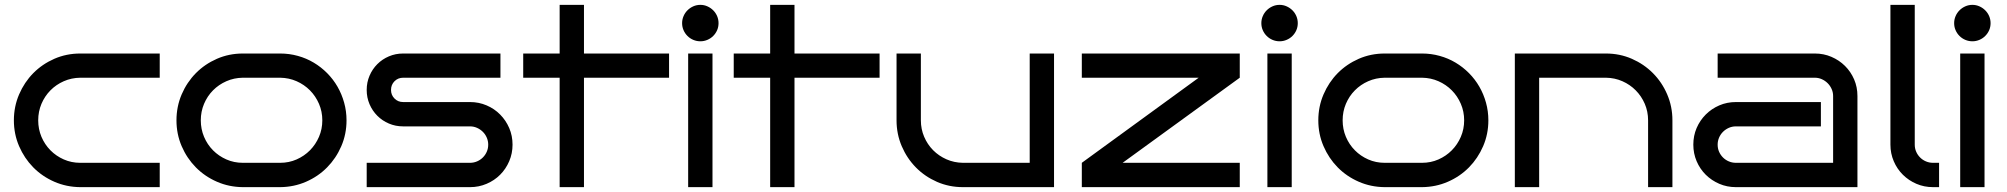

<svg xmlns="http://www.w3.org/2000/svg" viewBox="-20 -770 8258 790"><path d="M637.2 0H310.1Q253.4 -0.5 203.6 -22.2Q153.8 -43.9 116.9 -81.3Q80.1 -118.7 58.6 -168.5Q37.1 -218.3 37.1 -274.9Q37.1 -331.5 58.6 -381.6Q80.1 -431.6 116.9 -469Q153.8 -506.3 203.6 -528.1Q253.4 -549.8 310.1 -549.8H637.2V-450.2H310.1Q273.9 -449.7 242.4 -435.8Q210.9 -421.9 187.5 -398.2Q164.1 -374.5 150.6 -342.8Q137.2 -311 137.2 -274.9Q137.2 -238.8 150.6 -207Q164.1 -175.3 187.5 -151.6Q210.9 -127.9 242.4 -114Q273.9 -100.1 310.1 -100.1H637.2Z M1405.8 -274.9Q1405.8 -218.3 1384.3 -168.5Q1362.8 -118.7 1325.9 -81.3Q1289.1 -43.9 1239.3 -22.2Q1189.5 -0.5 1132.8 0H979Q922.4 -0.5 872.6 -22.2Q822.8 -43.9 785.9 -81.3Q749 -118.7 727.5 -168.5Q706.1 -218.3 706.1 -274.9Q706.1 -331.5 727.5 -381.6Q749 -431.6 785.9 -469Q822.8 -506.3 872.6 -528.1Q922.4 -549.8 979 -549.8H1132.8Q1170.4 -549.8 1205.6 -540Q1240.7 -530.3 1271 -512.2Q1301.3 -494.1 1326.2 -469Q1351.1 -443.8 1368.7 -413.3Q1386.2 -382.8 1396 -347.7Q1405.8 -312.5 1405.8 -274.9ZM1306.2 -274.9Q1306.2 -311 1292.5 -342.8Q1278.8 -374.5 1255.4 -398.2Q1231.9 -421.9 1200.4 -435.8Q1168.9 -449.7 1132.8 -450.2H979Q942.9 -449.7 911.4 -435.8Q879.9 -421.9 856.4 -398.2Q833 -374.5 819.6 -342.8Q806.2 -311 806.2 -274.9Q806.2 -238.8 819.6 -207Q833 -175.3 856.4 -151.6Q879.9 -127.9 911.4 -114Q942.9 -100.1 979 -100.1H1132.8Q1168.9 -100.1 1200.4 -114Q1231.9 -127.9 1255.4 -151.6Q1278.8 -175.3 1292.5 -207Q1306.2 -238.8 1306.2 -274.9Z M2088.9 -174.8Q2088.9 -138.7 2075.2 -106.7Q2061.5 -74.7 2037.8 -51Q2014.2 -27.3 1982.2 -13.7Q1950.2 0 1914.1 0H1488.8V-100.1H1914.1Q1929.2 -100.1 1942.9 -106Q1956.5 -111.8 1966.8 -122.1Q1977.1 -132.3 1982.9 -145.8Q1988.8 -159.2 1988.8 -174.8Q1988.8 -189.9 1982.9 -203.6Q1977.1 -217.3 1966.8 -227.5Q1956.5 -237.8 1942.9 -243.9Q1929.2 -250 1914.1 -250H1638.7Q1607.4 -250 1580.1 -261.7Q1552.7 -273.4 1532.5 -293.7Q1512.2 -314 1500.5 -341.3Q1488.8 -368.7 1488.8 -399.9Q1488.8 -431.2 1500.5 -458.5Q1512.2 -485.8 1532.5 -506.1Q1552.7 -526.4 1580.1 -538.1Q1607.4 -549.8 1638.7 -549.8H2039.1V-450.2H1638.7Q1617.7 -450.2 1603.3 -435.8Q1588.9 -421.4 1588.9 -399.9Q1588.9 -378.9 1603.3 -364.5Q1617.7 -350.1 1638.7 -350.1H1914.1Q1950.2 -350.1 1982.2 -336.4Q2014.2 -322.8 2037.8 -298.8Q2061.5 -274.9 2075.2 -243.2Q2088.9 -211.4 2088.9 -174.8Z M2382.8 0H2282.7V-450.2H2132.8V-549.8H2282.7V-750H2382.8V-549.8H2732.9V-450.2H2382.8Z M2936.5 -674.8Q2936.5 -659.2 2930.7 -645.8Q2924.8 -632.3 2914.6 -622.1Q2904.3 -611.8 2890.6 -606Q2877 -600.1 2861.8 -600.1Q2846.2 -600.1 2832.5 -606Q2818.8 -611.8 2808.6 -622.1Q2798.3 -632.3 2792.5 -645.8Q2786.6 -659.2 2786.6 -674.8Q2786.6 -689.9 2792.5 -703.6Q2798.3 -717.3 2808.6 -727.5Q2818.8 -737.8 2832.5 -743.9Q2846.2 -750 2861.8 -750Q2877 -750 2890.6 -743.9Q2904.3 -737.8 2914.6 -727.5Q2924.8 -717.3 2930.7 -703.6Q2936.5 -689.9 2936.5 -674.8ZM2911.6 0H2811.5V-549.8H2911.6Z M3249 0H3148.9V-450.2H2999V-549.8H3148.9V-750H3249V-549.8H3599.1V-450.2H3249Z M4316.9 0H3941.9Q3885.3 0 3835.4 -21.7Q3785.6 -43.5 3748.8 -80.8Q3711.9 -118.2 3690.4 -168.2Q3668.9 -218.3 3668.9 -274.9V-549.8H3769V-274.9Q3769 -238.8 3782.5 -207.3Q3795.9 -175.8 3819.3 -152.1Q3842.8 -128.4 3874.3 -114.5Q3905.8 -100.6 3941.9 -100.1H4216.8V-549.8H4316.9Z M5081.1 -450.2 4599.1 -100.1H5081.1V0H4431.2V-100.1L4912.1 -450.2H4431.2V-549.8H5081.1Z M5319.8 -674.8Q5319.8 -659.2 5314 -645.8Q5308.1 -632.3 5297.9 -622.1Q5287.6 -611.8 5273.9 -606Q5260.3 -600.1 5245.1 -600.1Q5229.5 -600.1 5215.8 -606Q5202.1 -611.8 5191.9 -622.1Q5181.6 -632.3 5175.8 -645.8Q5169.9 -659.2 5169.9 -674.8Q5169.9 -689.9 5175.8 -703.6Q5181.6 -717.3 5191.9 -727.5Q5202.1 -737.8 5215.8 -743.9Q5229.5 -750 5245.1 -750Q5260.3 -750 5273.9 -743.9Q5287.6 -737.8 5297.9 -727.5Q5308.1 -717.3 5314 -703.6Q5319.8 -689.9 5319.8 -674.8ZM5294.9 0H5194.8V-549.8H5294.9Z M6104 -274.9Q6104 -218.3 6082.5 -168.5Q6061 -118.7 6024.2 -81.3Q5987.3 -43.9 5937.5 -22.2Q5887.7 -0.5 5831.1 0H5677.2Q5620.6 -0.5 5570.8 -22.2Q5521 -43.9 5484.1 -81.3Q5447.3 -118.7 5425.8 -168.5Q5404.3 -218.3 5404.3 -274.9Q5404.3 -331.5 5425.8 -381.6Q5447.3 -431.6 5484.1 -469Q5521 -506.3 5570.8 -528.1Q5620.6 -549.8 5677.2 -549.8H5831.1Q5868.7 -549.8 5903.8 -540Q5939 -530.3 5969.2 -512.2Q5999.5 -494.1 6024.4 -469Q6049.3 -443.8 6066.9 -413.3Q6084.5 -382.8 6094.2 -347.7Q6104 -312.5 6104 -274.9ZM6004.4 -274.9Q6004.4 -311 5990.7 -342.8Q5977.1 -374.5 5953.6 -398.2Q5930.2 -421.9 5898.7 -435.8Q5867.2 -449.7 5831.1 -450.2H5677.2Q5641.1 -449.7 5609.6 -435.8Q5578.1 -421.9 5554.7 -398.2Q5531.2 -374.5 5517.8 -342.8Q5504.4 -311 5504.4 -274.9Q5504.4 -238.8 5517.8 -207Q5531.2 -175.3 5554.7 -151.6Q5578.1 -127.9 5609.6 -114Q5641.1 -100.1 5677.2 -100.1H5831.1Q5867.2 -100.1 5898.7 -114Q5930.2 -127.9 5953.6 -151.6Q5977.1 -175.3 5990.7 -207Q6004.4 -238.8 6004.4 -274.9Z M6313 0H6212.9V-549.8H6587.9Q6644.5 -549.8 6694.3 -528.1Q6744.1 -506.3 6781.2 -469Q6818.4 -431.6 6839.8 -381.6Q6861.3 -331.5 6861.3 -274.9V0H6761.2V-274.9Q6761.2 -311 6747.6 -342.8Q6733.9 -374.5 6710.4 -398.2Q6687 -421.9 6655.5 -435.8Q6624 -449.7 6587.9 -450.2H6313Z M7622.6 0H7122.6Q7085.9 0 7054.2 -13.7Q7022.5 -27.3 6998.5 -51Q6974.6 -74.7 6960.9 -106.7Q6947.3 -138.7 6947.3 -174.8Q6947.3 -211.4 6960.9 -243.2Q6974.6 -274.9 6998.5 -298.8Q7022.5 -322.8 7054.2 -336.4Q7085.9 -350.1 7122.6 -350.1H7472.2V-250H7122.6Q7106.9 -250 7093.3 -243.9Q7079.6 -237.8 7069.3 -227.5Q7059.1 -217.3 7053.2 -203.6Q7047.4 -189.9 7047.4 -174.8Q7047.4 -159.2 7053.2 -145.8Q7059.1 -132.3 7069.3 -122.1Q7079.6 -111.8 7093.3 -106Q7106.9 -100.1 7122.6 -100.1H7522.5V-375Q7522.5 -390.1 7516.4 -403.8Q7510.3 -417.5 7500 -427.7Q7489.7 -438 7476.1 -444.1Q7462.4 -450.2 7447.3 -450.2H7047.4V-549.8H7447.3Q7483.9 -549.8 7515.6 -536.1Q7547.4 -522.5 7571.3 -498.8Q7595.2 -475.1 7608.9 -443.4Q7622.6 -411.6 7622.6 -375Z M7958.5 0H7933.6Q7897 0 7865.2 -13.7Q7833.5 -27.3 7809.6 -51Q7785.6 -74.7 7772 -106.7Q7758.3 -138.7 7758.3 -174.8V-750H7858.4V-174.8Q7858.4 -159.2 7864.3 -145.8Q7870.1 -132.3 7880.4 -122.1Q7890.6 -111.8 7904.3 -106Q7918 -100.1 7933.6 -100.1H7958.5Z M8170.4 -674.8Q8170.4 -659.2 8164.6 -645.8Q8158.7 -632.3 8148.4 -622.1Q8138.2 -611.8 8124.5 -606Q8110.8 -600.1 8095.7 -600.1Q8080.1 -600.1 8066.4 -606Q8052.7 -611.8 8042.5 -622.1Q8032.2 -632.3 8026.4 -645.8Q8020.5 -659.2 8020.5 -674.8Q8020.5 -689.9 8026.4 -703.6Q8032.2 -717.3 8042.5 -727.5Q8052.7 -737.8 8066.4 -743.9Q8080.1 -750 8095.7 -750Q8110.8 -750 8124.5 -743.9Q8138.2 -737.8 8148.4 -727.5Q8158.7 -717.3 8164.6 -703.6Q8170.4 -689.9 8170.4 -674.8ZM8145.5 0H8045.4V-549.8H8145.5Z"/></svg>

Font: Bruno Ace
Style: Regular
Weight: 400
Designer: Astigmatic (AOETI)
Foundry: Astigmatic (AOETI)
Version: Version 1.000